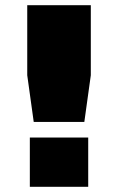

<svg xmlns="http://www.w3.org/2000/svg" viewBox="-20 -720 455 740"><path d="M330 -700V-430L305 -250H110L85 -430V-700ZM95 -190H320V0H95Z"/></svg>

Font: Imperial One
Style: Regular
Weight: 400
Designer: Jovanny Lemonad
Foundry: Jovanny Lemonad
Version: Version 1.000